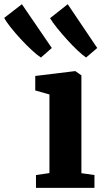

<svg xmlns="http://www.w3.org/2000/svg" viewBox="-136 -914 502 934"><path d="M39 0V-62.5L104.5 -72V-454.5L35.5 -474V-544.5L228.5 -568H230.5L260 -547.5V-71.5L323.5 -62.5V0ZM62.5 -634.5Q46 -645 19.8 -669Q-6.5 -693 -34 -722.8Q-61.5 -752.5 -83.8 -780.5Q-106 -808.5 -115.5 -827L-29.5 -893.5L116 -680.5L63.5 -634.5ZM282.5 -634.5Q266.5 -645 241.8 -668.2Q217 -691.5 190.5 -720.8Q164 -750 141.5 -778Q119 -806 107.5 -825.5L193.5 -893.5L337 -680.5L283 -634.5Z"/></svg>

Font: Merriweather 20pt ExtraBold
Style: Regular
Weight: 800
Version: Version 2.100